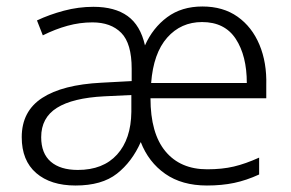

<svg xmlns="http://www.w3.org/2000/svg" viewBox="-20 -562 897 592"><path d="M604 -542Q668 -542 712.5 -510.5Q757 -479 780 -424Q803 -369 801 -299V-259H444Q444 -151 490 -95.5Q536 -40 619 -40Q665 -40 701 -48.5Q737 -57 779 -76V-24Q740 -6 702 2Q664 10 618 10Q541 10 489.5 -26Q438 -62 414 -124Q387 -63 340.5 -26.5Q294 10 213 10Q136 10 91.5 -28.5Q47 -67 47 -139Q47 -219 110 -260Q173 -301 293 -307L386 -312V-350Q386 -428 354 -460.5Q322 -493 265 -493Q226 -493 188 -482.5Q150 -472 112 -453L94 -499Q132 -517 177 -529Q222 -541 268 -541Q334 -541 373.5 -512.5Q413 -484 427 -422Q451 -476 495.5 -509Q540 -542 604 -542ZM603 -494Q538 -494 495.5 -446Q453 -398 446 -306H741Q741 -390 707 -442Q673 -494 603 -494ZM301 -265Q204 -260 155.5 -229.5Q107 -199 107 -139Q107 -89 136.5 -63.5Q166 -38 220 -38Q298 -38 341 -85.5Q384 -133 385 -217V-269Z"/></svg>

Font: Noto Sans Bengali UI Light
Style: Regular
Weight: 300
Designer: Jelle Bosma - Monotype Design Team
Foundry: Monotype Imaging Inc.
Version: Version 2.003; ttfautohint (v1.8.4.7-5d5b)